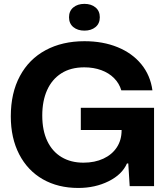

<svg xmlns="http://www.w3.org/2000/svg" viewBox="-20 -948 856 978"><path d="M35 -355.4Q35 -474.3 81.4 -560.6Q127.7 -646.9 212.6 -692.5Q297.4 -738.1 410 -738.1Q504.7 -738.1 579.2 -707.6Q653.7 -677.1 699.9 -620.7Q746 -564.3 756.4 -487.9H597.9Q587.4 -523.4 561.1 -549.9Q534.9 -576.4 495.8 -590.7Q456.7 -605 409.3 -605Q340 -605 292.3 -574.4Q244.6 -543.9 219.9 -488.9Q195.3 -434 195.3 -359.7Q195.3 -283.3 221 -229.4Q246.7 -175.6 293.9 -147.5Q341 -119.4 405 -119.4Q462.6 -119.4 506.6 -139.9Q550.7 -160.4 575.1 -197.5Q599.4 -234.6 599.4 -284.4V-314.7L631.3 -285.7H391.6V-398.9H764.7V0H640.6L633.4 -115.4H626.7Q602.1 -59.1 533.5 -24.9Q464.9 9.4 378.6 9.4Q275.7 9.4 198.1 -34.9Q120.6 -79.3 77.8 -162Q35 -244.7 35 -355.4ZM331.6 -860.1Q331.6 -892 353.4 -910.1Q375.3 -928.3 410 -928.3Q444.7 -928.3 466.6 -910.1Q488.4 -892 488.4 -860.1Q488.4 -828.3 466.6 -810.1Q444.7 -792 410 -792Q375.3 -792 353.4 -810.1Q331.6 -828.3 331.6 -860.1Z"/></svg>

Font: Mona Sans VF XLt
Style: Regular
Weight: 200
Designer: Deni Anggara
Foundry: GitHub
Version: Version 2.000;Glyphs 3.2.3 (3260)